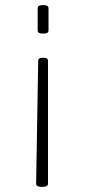

<svg xmlns="http://www.w3.org/2000/svg" viewBox="-20 -545 334 744"><path d="M151 -321Q159 -321 162.5 -318Q166 -315 166 -309V167Q166 173 161 176Q156 179 147 179H139Q130 179 125 176Q120 173 120 167L128 -309Q128 -315 132 -318Q136 -321 143 -321ZM150 -525Q159 -525 163.5 -522Q168 -519 168 -513V-427Q168 -421 163.5 -418Q159 -415 150 -415H144Q135 -415 130.5 -418Q126 -421 126 -427V-513Q126 -519 130.5 -522Q135 -525 144 -525Z"/></svg>

Font: Asap Thin
Style: Regular
Weight: 250
Designer: Pablo Cosgaya
Foundry: Omnibus-Type
Version: Version 3.001